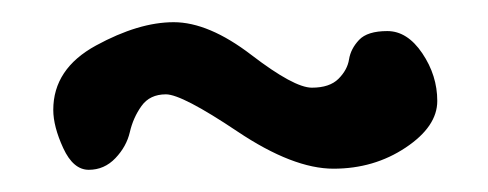

<svg xmlns="http://www.w3.org/2000/svg" viewBox="-20 -431 440 173"><path d="M28 -332Q28 -369 66.5 -390Q105 -411 136.5 -411Q168 -411 206.5 -381.5Q245 -352 261 -352Q277 -352 285 -360Q293 -368 294.5 -377.5Q296 -387 303.5 -395Q311 -403 329 -403Q347 -403 360.5 -383Q374 -363 374 -340Q374 -317 345.5 -298Q317 -279 280.5 -279Q244 -279 194 -312.5Q144 -346 129.5 -346Q115 -346 107.5 -335.5Q100 -325 97 -312Q94 -299 84 -288.5Q74 -278 60 -278Q46 -278 37 -297.5Q28 -317 28 -332Z"/></svg>

Font: Ma Shan Zheng
Style: Regular
Weight: 400
Designer: ZhongQi
Foundry: ZhongQi
Version: Version 2.001